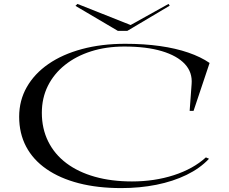

<svg xmlns="http://www.w3.org/2000/svg" viewBox="-20 -947 1170 982"><path d="M1049 -135Q1003 -86 934 -52.5Q865 -19 780 -2Q695 15 600 15Q479 15 382.5 -10Q286 -35 217.5 -82.5Q149 -130 113.5 -197.5Q78 -265 78 -350Q78 -433 117 -501.5Q156 -570 227.5 -619.5Q299 -669 399 -696Q499 -723 620 -723Q717 -723 798 -711.5Q879 -700 943 -678Q1007 -656 1052 -625L970 -380H950L960 -517Q965 -577 925.5 -619.5Q886 -662 807.5 -685.5Q729 -709 616 -709Q523 -709 446 -684.5Q369 -660 312.5 -615Q256 -570 225 -508Q194 -446 194 -370Q194 -289 226.5 -223.5Q259 -158 319.5 -112.5Q380 -67 465 -43Q550 -19 655 -19Q770 -19 869 -51Q968 -83 1033 -142ZM842 -927 848 -918 631 -789H583L366 -917L376 -927L648 -819Z"/></svg>

Font: Kalnia Expanded Light
Style: Regular
Weight: 300
Width: 7
Designer: Frida Medrano
Foundry: Frida Medrano
Version: Version 1.105